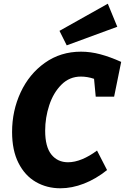

<svg xmlns="http://www.w3.org/2000/svg" viewBox="-20 -999 672 1033"><path d="M223 -296Q223 -209 256.5 -167.5Q290 -126 346 -126Q382 -126 422 -142.5Q462 -159 502 -189L556 -84Q496 -36 431.5 -11Q367 14 305 14Q232 14 173 -20Q114 -54 79.5 -122Q45 -190 45 -289Q45 -403 91 -502Q137 -601 221.5 -661Q306 -721 416 -721Q467 -721 519.5 -707Q572 -693 632 -666L594 -479H495L486 -575Q450 -587 415 -587Q354 -587 310.5 -543.5Q267 -500 245 -433Q223 -366 223 -296ZM611 -855 339 -755 300 -833 560 -979Z"/></svg>

Font: Bitter Pro ExtraBold
Style: Italic
Weight: 800
Italic angle: -9°
Designer: Sol Matas, and Bitter project Authors
Foundry: Sol Matas
Version: Version 1.010